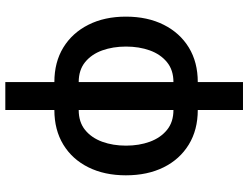

<svg xmlns="http://www.w3.org/2000/svg" viewBox="-130 -640 975 755"><g transform="rotate(90 357.5 -262.5)"><path d="M302.7 11.2Q224.6 11.2 167 -23.9Q109.4 -59.1 77.4 -122.6Q45.4 -186 45.4 -270Q45.4 -355 77.4 -418.7Q109.4 -482.4 167 -517.6Q224.6 -552.7 302.7 -552.7H412.6Q490.7 -552.7 548.6 -517.3Q606.4 -481.9 637.9 -418.5Q669.4 -355 669.4 -270Q669.4 -186 637.9 -122.6Q606.4 -59.1 548.6 -23.9Q490.7 11.2 412.6 11.2ZM302.7 -84.5H412.6Q460 -84.5 491 -109.6Q522 -134.8 537.4 -177Q552.7 -219.2 552.7 -270.5Q552.7 -321.8 537.4 -364Q522 -406.2 491 -431.6Q460 -457 412.6 -457H302.7Q255.4 -457 224.4 -431.6Q193.4 -406.2 178.2 -364Q163.1 -321.8 163.1 -270.5Q163.1 -219.2 178.2 -177Q193.4 -134.8 224.4 -109.6Q255.4 -84.5 302.7 -84.5ZM302.7 204.1V-730.5H412.6V204.1Z"/></g></svg>

Font: Inter
Style: 540
Weight: 540
Designer: Rasmus Andersson
Foundry: rsms
Version: Version 4.001;git-66647c0bb